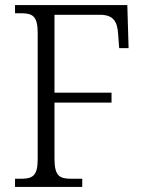

<svg xmlns="http://www.w3.org/2000/svg" viewBox="-20 -734 568 754"><path d="M39 0H303V-32H261C214 -32 194 -42 194 -111V-331H418V-370H194V-676H372C426 -676 441 -649 444 -599L448 -545H485L480 -714H39V-682H62C107 -682 128 -672 128 -605V-108C128 -42 107 -32 61 -32H39Z"/></svg>

Font: Noto Serif Devanagari SemiCondensed Light
Style: Regular
Weight: 300
Width: 4
Designer: Universal Thirst, Indian Type Foundry and the Monotype Design Team
Foundry: Monotype Imaging Inc.
Version: Version 2.004